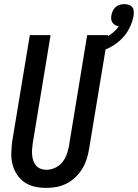

<svg xmlns="http://www.w3.org/2000/svg" viewBox="-20 -906 671 934"><path d="M205 8Q176 8 148.5 2Q121 -4 99 -19.5Q77 -35 62 -58Q47 -81 40.5 -108Q34 -135 35 -164Q36 -193 40 -222L125 -735H226L139 -207Q137 -193 136 -178.5Q135 -164 136.5 -150Q138 -136 142.5 -123Q147 -110 156 -100Q165 -90 178 -85Q191 -80 206 -80Q226 -80 246.5 -89Q267 -98 281.5 -115Q296 -132 303.5 -152.5Q311 -173 315 -193L404 -735H505L413 -179Q409 -154 401 -130Q393 -106 379.5 -84Q366 -62 346.5 -43.5Q327 -25 303.5 -13Q280 -1 255 3.5Q230 8 205 8ZM440 -647 425 -700Q444 -704 462.5 -710.5Q481 -717 498.5 -726.5Q516 -736 531.5 -749Q547 -762 558 -778Q549 -779 541 -783.5Q533 -788 527.5 -795.5Q522 -803 521 -812.5Q520 -822 522 -832Q524 -843 529 -853.5Q534 -864 543 -872Q552 -880 563 -883Q574 -886 585 -886Q596 -886 606.5 -882.5Q617 -879 623.5 -871Q630 -863 630.5 -852Q631 -841 630 -830Q624 -797 607.5 -765.5Q591 -734 564.5 -710Q538 -686 506 -671Q474 -656 440 -647Z"/></svg>

Font: Iosevka Term Curly SmBd Obl
Style: Regular
Weight: 600
Italic angle: -9°
Designer: Belleve Invis
Foundry: Belleve Invis
Version: Version 32.3.0